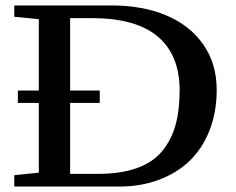

<svg xmlns="http://www.w3.org/2000/svg" viewBox="-20 -683 865 703"><path d="M32.2 0V-41.5L122.1 -50.8V-306.2H45.4V-351.6H122.1V-612.8L32.2 -621.6V-663.1H387.7Q502 -663.1 588.6 -626.7Q675.3 -590.3 724.4 -520Q773.4 -449.7 773.4 -354Q773.4 -271.5 746.8 -204.6Q720.2 -137.7 673.1 -93Q626 -48.3 560.5 -24.2Q495.1 0 417.5 0ZM236.8 -46.4H338.4Q421.9 -46.4 480.7 -67.4Q539.6 -88.4 573.5 -129.4Q607.4 -170.4 622.6 -224.9Q637.7 -279.3 637.7 -352.5Q637.7 -481 558.1 -548.8Q478.5 -616.7 315.4 -616.7H236.8V-351.6H345.2V-306.2H236.8Z"/></svg>

Font: Elstob 6pt Medium
Style: Regular
Weight: 500
Designer: Peter S. Baker
Version: Version 1.015